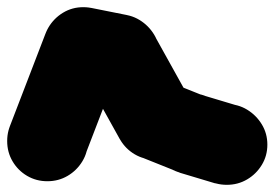

<svg xmlns="http://www.w3.org/2000/svg" viewBox="-82 -413 765 535"><path d="M-62 -20Q-62 11 -47 36.5Q-32 62 -6.5 77Q19 92 50 92Q81 92 106.5 77Q132 62 147.5 36.5Q163 11 163 -20Q163 -51 147.5 -76.5Q132 -102 106.5 -117.5Q81 -133 50 -133Q19 -133 -6.5 -117.5Q-32 -102 -47 -76.5Q-62 -51 -62 -20Z M-55 -60 155 20 255 -240 45 -320Z M38 -280Q38 -249 53 -223.5Q68 -198 93.5 -183Q119 -168 150 -168Q181 -168 206.5 -183Q232 -198 247.5 -223.5Q263 -249 263 -280Q263 -311 247.5 -336.5Q232 -362 206.5 -377.5Q181 -393 150 -393Q119 -393 93.5 -377.5Q68 -362 53 -336.5Q38 -311 38 -280Z M172 -391 128 -169 228 -149 272 -371Z M138 -260Q138 -229 153 -203.5Q168 -178 193.5 -163Q219 -148 250 -148Q281 -148 306.5 -163Q332 -178 347.5 -203.5Q363 -229 363 -260Q363 -291 347.5 -316.5Q332 -342 306.5 -357.5Q281 -373 250 -373Q219 -373 193.5 -357.5Q168 -342 153 -316.5Q138 -291 138 -260Z M348 -315 152 -205 252 -25 448 -135Z M238 -80Q238 -49 253 -23.5Q268 2 293.5 17Q319 32 350 32Q381 32 406.5 17Q432 2 447.5 -23.5Q463 -49 463 -80Q463 -111 447.5 -136.5Q432 -162 406.5 -177.5Q381 -193 350 -193Q319 -193 293.5 -177.5Q268 -162 253 -136.5Q238 -111 238 -80Z M391 -184 309 24 409 64 491 -144Z M338 -40Q338 -9 353 16.5Q368 42 393.5 57Q419 72 450 72Q481 72 506.5 57Q532 42 547.5 16.5Q563 -9 563 -40Q563 -71 547.5 -96.5Q532 -122 506.5 -137.5Q481 -153 450 -153Q419 -153 393.5 -137.5Q368 -122 353 -96.5Q338 -71 338 -40Z M482 -148 418 68 518 98 582 -118Z M438 -10Q438 21 453 46.5Q468 72 493.5 87Q519 102 550 102Q581 102 606.5 87Q632 72 647.5 46.5Q663 21 663 -10Q663 -41 647.5 -66.5Q632 -92 606.5 -107.5Q581 -123 550 -123Q519 -123 493.5 -107.5Q468 -92 453 -66.5Q438 -41 438 -10Z"/></svg>

Font: Linefont Black
Style: Regular
Weight: 900
Monospace: yes
Version: Version 3.002;gftools[0.9.33]